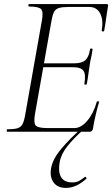

<svg xmlns="http://www.w3.org/2000/svg" viewBox="-20 -645 550 940"><path d="M15 0Q13 0 13 -6Q13 -12 15 -12Q48 -12 65 -17Q82 -22 90 -37Q98 -52 103 -81L185 -544Q193 -587 181.5 -600Q170 -613 122 -613Q119 -613 119 -619Q119 -625 122 -625H503Q511 -625 509 -616Q506 -598 502.5 -575Q499 -552 496 -530Q493 -508 490 -494Q489 -490 483 -491Q477 -492 478 -495Q487 -547 470.5 -579Q454 -611 416 -611H317Q286 -611 269 -606Q252 -601 244.5 -586.5Q237 -572 232 -543L151 -85Q144 -43 155 -30.5Q166 -18 213 -18H344Q377 -18 407.5 -54Q438 -90 454 -147Q455 -150 461 -149Q467 -148 465 -145Q457 -119 448.5 -82.5Q440 -46 435 -15Q432 0 419 0ZM405 -234Q404 -230 398 -230.5Q392 -231 393 -235Q401 -280 389 -298Q377 -316 336 -316H171L174 -335H343Q381 -335 398 -350.5Q415 -366 421 -404Q422 -408 428 -407.5Q434 -407 433 -402Q429 -374 425 -358.5Q421 -343 419 -325Q415 -303 412.5 -281.5Q410 -260 405 -234ZM303 275Q262 275 242.5 248.5Q223 222 230 179Q238 133 280.5 83Q323 33 376 -14L385 -7Q342 31 310.5 70Q279 109 272 150Q264 196 279 222Q294 248 334 248Q356 248 369.5 239.5Q383 231 396 221Q398 219 401.5 223.5Q405 228 403 230Q376 254 351.5 264.5Q327 275 303 275Z"/></svg>

Font: Cormorant Garamond Light
Style: Italic
Weight: 300
Italic angle: -10°
Designer: Christian Thalmann (Catharsis Fonts)
Foundry: Catharsis Fonts
Version: Version 4.001